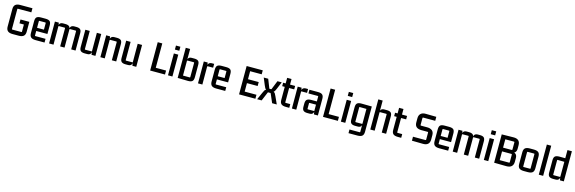

<svg xmlns="http://www.w3.org/2000/svg" viewBox="77 -2316 12453 4155"><g transform="rotate(15 6304.0 -238.5)"><path d="M344 8H203Q131 8 95.5 -23Q60 -54 60 -121V-514Q60 -582 95.5 -612.5Q131 -643 203 -643H476V-551H175Q164 -551 164 -540V-95Q164 -84 175 -84H378Q388 -84 388 -95V-272L400 -255H289V-341H487V-121Q487 -54 452 -23Q417 8 344 8Z M921 6H721Q648 6 615.5 -22.5Q583 -51 583 -117V-380Q583 -448 611 -473Q639 -498 708 -498H806Q875 -498 904 -473Q933 -448 933 -380V-189H670V-260H836V-407Q836 -418 825 -418H692Q682 -418 682 -407V-88Q682 -77 692 -77H921Z M1205 -498H1250Q1312 -498 1339.5 -474Q1367 -450 1367 -389V0H1269V-407Q1269 -418 1258 -418H1129Q1119 -418 1119 -407L1120 0H1021L1020 -490H1108L1119 -418L1110 -399Q1110 -448 1132.5 -473Q1155 -498 1205 -498ZM1453 -498H1498Q1559 -498 1586.5 -474Q1614 -450 1614 -389V0H1516V-407Q1516 -418 1505 -418H1378Q1367 -418 1367 -407L1364 -386L1359 -399Q1359 -448 1381.5 -473Q1404 -498 1453 -498Z M1875 8H1819Q1759 8 1730.5 -16.5Q1702 -41 1702 -101V-490H1801V-83Q1801 -72 1811 -72H1961L1960 -490H2058L2059 0H1972L1961 -72L1967 -91Q1967 -43 1945.5 -17.5Q1924 8 1875 8Z M2353 -498H2409Q2470 -498 2497.5 -474Q2525 -450 2525 -389V0H2427V-407Q2427 -418 2416 -418H2278Q2267 -418 2267 -407L2268 0H2170L2169 -490H2256L2267 -418L2259 -399Q2259 -448 2281.5 -473Q2304 -498 2353 -498Z M2790 8H2734Q2674 8 2645.5 -16.5Q2617 -41 2617 -101V-490H2716V-83Q2716 -72 2726 -72H2876L2875 -490H2973L2974 0H2887L2876 -72L2882 -91Q2882 -43 2860.5 -17.5Q2839 8 2790 8Z M3618 -89V0H3285V-635H3387V-72L3370 -89Z M3784 0H3685V-490H3784ZM3784 -577H3685V-667H3784Z M4131 5 3902 0V-675H4000V-418L3995 -399Q3995 -448 4016.5 -473Q4038 -498 4087 -498H4142Q4203 -498 4230.5 -474Q4258 -450 4258 -389V-110Q4258 -45 4229 -19.5Q4200 6 4131 5ZM4000 -407V-67L3989 -79L4150 -78Q4161 -78 4161 -88V-407Q4161 -418 4150 -418H4011Q4000 -418 4000 -407Z M4540 -498H4586V-412H4465Q4454 -412 4454 -402L4455 0H4357L4356 -490H4443L4454 -418L4446 -399Q4446 -448 4468.5 -473Q4491 -498 4540 -498Z M4969 6H4769Q4696 6 4663.5 -22.5Q4631 -51 4631 -117V-380Q4631 -448 4659 -473Q4687 -498 4756 -498H4854Q4923 -498 4952 -473Q4981 -448 4981 -380V-189H4718V-260H4884V-407Q4884 -418 4873 -418H4740Q4730 -418 4730 -407V-88Q4730 -77 4740 -77H4969Z M5643 0H5277V-635H5638V-546H5363L5379 -562V-351L5363 -367H5619V-279H5363L5379 -294V-73L5363 -89H5643Z M5783 0H5682L5754 -161Q5770 -199 5782.5 -219.5Q5795 -240 5815 -248Q5835 -256 5873 -257V-236Q5841 -237 5822.5 -246Q5804 -255 5791.5 -275Q5779 -295 5765 -331L5699 -490H5799L5875 -297Q5877 -291 5879.5 -289Q5882 -287 5887 -287H5916Q5924 -287 5928 -296L6006 -490H6102L6036 -331Q6022 -296 6010 -276Q5998 -256 5981.5 -247Q5965 -238 5935 -236L5934 -256Q5970 -255 5989 -246.5Q6008 -238 6020.5 -218Q6033 -198 6049 -161L6122 0H6018L5934 -195Q5931 -205 5923 -205H5875Q5870 -205 5868.5 -203Q5867 -201 5865 -196Z M6402 -490V-413H6278L6288 -423V-93Q6288 -83 6299 -83H6402V0H6328Q6255 0 6222.5 -28Q6190 -56 6190 -123V-423L6200 -413H6133V-490H6200L6190 -480V-615H6288V-480L6278 -490Z M6644 -498H6690V-412H6569Q6558 -412 6558 -402L6559 0H6461L6460 -490H6547L6558 -418L6550 -399Q6550 -448 6572.5 -473Q6595 -498 6644 -498Z M6858 8H6808Q6748 8 6720 -16.5Q6692 -41 6692 -101V-173Q6692 -238 6721 -263Q6750 -288 6819 -288H6955V-216H6800Q6789 -216 6789 -206V-83Q6789 -72 6800 -72H6943V-398Q6943 -408 6932 -408H6722V-491H6912Q6982 -492 7012.5 -465Q7043 -438 7043 -371V0H6954L6943 -72L6949 -91Q6949 -43 6928 -17.5Q6907 8 6858 8Z M7491 -89V0H7158V-635H7260V-72L7243 -89Z M7657 0H7558V-490H7657ZM7657 -577H7558V-667H7657Z M8021 -83V-421L8033 -409L7872 -411Q7861 -411 7861 -400V-83Q7861 -72 7872 -72H8011Q8021 -72 8021 -83ZM8011 116Q8021 116 8021 105V-72L8027 -91Q8027 -43 8006 -17.5Q7985 8 7935 8H7880Q7820 8 7792 -16.5Q7764 -41 7764 -101V-378Q7764 -443 7793 -468.5Q7822 -494 7891 -493L8120 -490V75Q8120 142 8087.5 170Q8055 198 7982 198H7782V116Z M8400 -498H8456Q8517 -498 8544.5 -474Q8572 -450 8572 -389V0H8474V-407Q8474 -418 8463 -418H8325Q8314 -418 8314 -407L8315 0H8217L8216 -675H8314V-418L8306 -399Q8306 -448 8328.5 -473Q8351 -498 8400 -498Z M8910 -490V-413H8786L8796 -423V-93Q8796 -83 8807 -83H8910V0H8836Q8763 0 8730.5 -28Q8698 -56 8698 -123V-423L8708 -413H8641V-490H8708L8698 -480V-615H8796V-480L8786 -490Z M9256 -365H9393Q9467 -365 9506.5 -331Q9546 -297 9546 -230V-133Q9546 -64 9508 -29Q9470 6 9395 4L9150 0V-89H9429Q9442 -89 9442 -102V-260Q9442 -273 9429 -273H9290Q9215 -273 9177 -306Q9139 -339 9139 -407V-501Q9139 -568 9178.5 -604.5Q9218 -641 9292 -639L9526 -635V-546H9256Q9243 -546 9243 -533V-378Q9243 -365 9256 -365Z M9964 6H9764Q9691 6 9658.5 -22.5Q9626 -51 9626 -117V-380Q9626 -448 9654 -473Q9682 -498 9751 -498H9849Q9918 -498 9947 -473Q9976 -448 9976 -380V-189H9713V-260H9879V-407Q9879 -418 9868 -418H9735Q9725 -418 9725 -407V-88Q9725 -77 9735 -77H9964Z M10248 -498H10293Q10355 -498 10382.5 -474Q10410 -450 10410 -389V0H10312V-407Q10312 -418 10301 -418H10172Q10162 -418 10162 -407L10163 0H10064L10063 -490H10151L10162 -418L10153 -399Q10153 -448 10175.5 -473Q10198 -498 10248 -498ZM10496 -498H10541Q10602 -498 10629.5 -474Q10657 -450 10657 -389V0H10559V-407Q10559 -418 10548 -418H10421Q10410 -418 10410 -407L10407 -386L10402 -399Q10402 -448 10424.5 -473Q10447 -498 10496 -498Z M10860 0H10761V-490H10860ZM10860 -577H10761V-667H10860Z M11420 -134Q11420 -67 11381 -31Q11342 5 11267 4L10992 0V-635L11254 -639Q11329 -641 11367 -606Q11405 -571 11405 -502V-423Q11405 -360 11366 -332Q11327 -304 11252 -304L11261 -339Q11342 -339 11381 -311.5Q11420 -284 11420 -217ZM11094 -299V-69L11077 -85H11303Q11316 -85 11316 -98V-268Q11316 -281 11303 -281H11078ZM11094 -570V-348L11078 -365H11288Q11301 -365 11301 -378V-539Q11301 -552 11288 -552H11078Z M11775 -415H11632Q11621 -415 11621 -404V-86Q11621 -75 11632 -75H11775Q11786 -75 11786 -86V-404Q11786 -415 11775 -415ZM11522 -115V-375Q11522 -442 11554.5 -470Q11587 -498 11660 -498H11747Q11820 -498 11852.5 -470Q11885 -442 11885 -375V-115Q11885 -48 11852.5 -20Q11820 8 11747 8H11660Q11587 8 11554.5 -20Q11522 -48 11522 -115Z M12090 0H11992V-675H12090Z M12454 -675H12553V0H12466L12454 -72L12460 -91Q12460 -43 12439 -17.5Q12418 8 12368 8H12313Q12253 8 12225 -16.5Q12197 -41 12197 -101V-378Q12197 -443 12226 -468Q12255 -493 12324 -493L12454 -492ZM12454 -83V-424L12466 -412L12305 -414Q12294 -414 12294 -403V-83Q12294 -72 12305 -72H12444Q12454 -72 12454 -83Z"/></g></svg>

Font: Gemunu Libre ExtraLight SemiBold
Style: Regular
Weight: 600
Version: Version 1.100